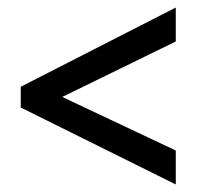

<svg xmlns="http://www.w3.org/2000/svg" viewBox="-20 -612 522 509"><path d="M446 -123 35 -327V-382L446 -592V-502L145 -355L446 -213Z"/></svg>

Font: Noto Sans Lao UI Cond Med
Style: Regular
Weight: 500
Width: 3
Designer: Monotype Design Team
Foundry: Monotype Imaging Inc.
Version: Version 2.000; ttfautohint (v1.8.4.7-5d5b)